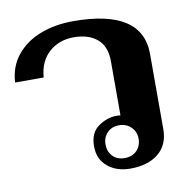

<svg xmlns="http://www.w3.org/2000/svg" viewBox="-74 -631 704 709"><g transform="rotate(-10 278.5 -276.5)"><path d="M241 -94Q241 -145 274 -168Q307 -191 342 -191Q352 -191 357 -190V-394Q357 -449 324.5 -476.5Q292 -504 237 -504Q182 -504 144.5 -471Q107 -438 102 -377H-5Q-2 -436 32 -478Q66 -520 121.5 -541.5Q177 -563 245 -563Q504 -563 504 -394V-112Q504 -54 465 -22Q426 10 359 10Q308 10 274.5 -18Q241 -46 241 -94ZM408 -94Q408 -120 390 -137.5Q372 -155 345 -155Q318 -155 301 -137.5Q284 -120 284 -94Q284 -67 300.5 -49.5Q317 -32 345 -32Q374 -32 391 -49.5Q408 -67 408 -94Z"/></g></svg>

Font: Taviraj DemiBold
Style: Regular
Weight: 600
Designer: Katatrad Team
Foundry: CadsonDemak
Version: Version 1.030